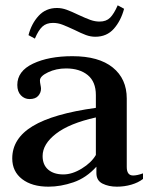

<svg xmlns="http://www.w3.org/2000/svg" viewBox="-20 -691 568 721"><path d="M87 -559Q98 -602 125 -631.5Q152 -661 194 -661Q212 -661 230 -654.5Q248 -648 275 -635Q303 -622 320 -616Q337 -610 354 -610Q379 -610 393.5 -624.5Q408 -639 422 -671L446 -658Q434 -613 407.5 -583Q381 -553 338 -553Q320 -553 302.5 -559.5Q285 -566 259 -579Q231 -592 214 -598.5Q197 -605 179 -605Q154 -605 139 -591Q124 -577 111 -546ZM26 -96Q26 -171 103 -217.5Q180 -264 340 -286V-334Q340 -384 309.5 -409Q279 -434 228 -434Q191 -434 160.5 -419.5Q130 -405 130 -389Q130 -382 132 -372.5Q134 -363 134 -358Q134 -343 123.5 -331Q113 -319 91 -319Q72 -319 58.5 -333Q45 -347 45 -372Q45 -424 104 -452Q163 -480 252 -480Q351 -480 403.5 -437.5Q456 -395 456 -321V-64Q456 -32 480 -32Q495 -32 517 -40V-19Q499 -5 473 2.5Q447 10 419 10Q388 10 365 -1.5Q342 -13 342 -41V-65Q304 -23 256 -6.5Q208 10 162 10Q100 10 63 -18.5Q26 -47 26 -96ZM340 -109V-250Q241 -228 190.5 -189Q140 -150 140 -105Q140 -72 161 -54Q182 -36 218 -36Q251 -36 287 -58Q323 -80 340 -109Z"/></svg>

Font: Taviraj Medium
Style: Regular
Weight: 500
Designer: Katatrad Team
Foundry: CadsonDemak
Version: Version 1.030